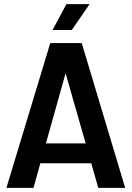

<svg xmlns="http://www.w3.org/2000/svg" viewBox="-20 -908 637 928"><path d="M11 0H142L175 -119H421L455 0H585L375 -700H223ZM202 -215 297 -554 394 -215ZM234 -763H327L413 -888H301Z"/></svg>

Font: Vanilla Cream
Style: Bold
Weight: 700
Designer: Jeremy Tribby, Jinavaṁso
Foundry: Tribby Type
Version: Version 1.422;Glyphs 3.1.2 (3151)